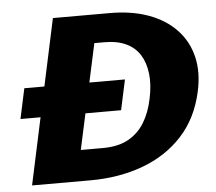

<svg xmlns="http://www.w3.org/2000/svg" viewBox="-49 -712 863 766"><g transform="rotate(-5 382.5 -329.0)"><path d="M49 0 190 -658H418Q505 -658 572.5 -633.5Q640 -609 683.5 -563Q727 -517 742 -454Q757 -391 740 -315Q717 -210 652.5 -140Q588 -70 492.5 -35Q397 0 283 0ZM26 -268 52 -389H455L429 -268ZM255 -124H343Q405 -124 445.5 -146.5Q486 -169 510.5 -209Q535 -249 546 -303Q558 -358 553 -402.5Q548 -447 528.5 -478.5Q509 -510 473.5 -527Q438 -544 386 -544H346Z"/></g></svg>

Font: Ysabeau Infant Black
Style: Italic
Weight: 900
Italic angle: -12°
Designer: Christian Thalmann (Catharsis Fonts)
Version: Version 2.001;gftools[0.9.30]; featfreeze: ss01,ss02,lnum